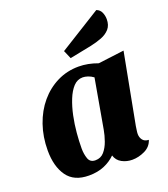

<svg xmlns="http://www.w3.org/2000/svg" viewBox="-144 -875 870 996"><g transform="rotate(-20 291.0 -377.0)"><path d="M176 20Q94 20 56 -33.5Q18 -87 18 -175Q18 -250 40.5 -315Q63 -380 103.5 -428Q144 -476 198.5 -503Q253 -530 317 -530Q368 -530 422 -510L565 -528L491 -138Q490 -129 488 -117Q486 -105 486 -96Q486 -77 496.5 -63Q507 -49 530 -48Q519 -13 484.5 3.5Q450 20 415 20Q384 20 358 6Q332 -8 323 -37Q297 -11 260.5 4.5Q224 20 176 20ZM234 -43Q264 -43 282.5 -64.5Q301 -86 312 -117Q323 -148 328 -177L376 -449Q361 -460 345.5 -465Q330 -470 318 -470Q288 -470 266.5 -447Q245 -424 229.5 -385.5Q214 -347 204.5 -301.5Q195 -256 191 -210Q187 -164 187 -125Q187 -94 196 -68.5Q205 -43 234 -43ZM294 -585 274 -631 504 -774Q523 -767 531 -749Q539 -731 539 -711Q539 -678 521.5 -658Q504 -638 475.5 -627Q447 -616 414 -609Z"/></g></svg>

Font: Sansita Swashed
Style: Bold
Weight: 700
Designer: Pablo Cosgaya
Foundry: Omnibus-Type
Version: Version 1.003; ttfautohint (v1.8.3)